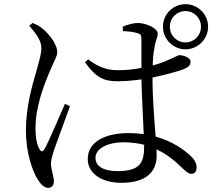

<svg xmlns="http://www.w3.org/2000/svg" viewBox="-20 -848 1040 919"><path d="M760 -720C760 -661 808 -612 868 -612C927 -612 976 -661 976 -720C976 -780 927 -828 868 -828C808 -828 760 -780 760 -720ZM793 -720C793 -762 826 -795 868 -795C909 -795 942 -762 942 -720C942 -678 909 -645 868 -645C826 -645 793 -678 793 -720ZM120 -725C155 -684 179 -652 178 -616C177 -583 165 -548 152 -500C135 -440 104 -340 104 -221C104 -120 135 -27 162 13C176 35 192 51 210 51C228 51 238 39 238 20C238 -4 224 -35 224 -66C224 -82 230 -103 240 -134C253 -171 296 -287 315 -340L291 -351C268 -301 213 -167 192 -133C183 -120 175 -122 169 -134C158 -154 150 -182 150 -234C150 -339 191 -442 215 -499C239 -558 254 -577 254 -598C254 -641 207 -692 187 -708C169 -724 159 -728 136 -738ZM670 -155V-150C670 -69 651 -29 542 -29C482 -29 437 -48 437 -93C437 -141 505 -167 567 -167C605 -167 639 -163 670 -155ZM569 -699C596 -698 620 -695 639 -689C653 -685 657 -680 657 -657V-523C622 -516 583 -512 542 -512C485 -512 442 -533 402 -564L387 -550C441 -473 482 -459 544 -459C581 -459 619 -463 657 -468C659 -382 665 -277 668 -206C646 -209 622 -211 596 -211C488 -211 400 -172 400 -87C400 -15 471 27 560 27C683 27 730 -28 730 -104L729 -133C776 -112 814 -81 850 -46C869 -28 881 -16 896 -16C913 -16 921 -28 921 -48C921 -67 910 -86 890 -104C859 -132 806 -172 725 -194C719 -271 710 -373 710 -477C768 -489 818 -503 846 -512C879 -524 892 -533 892 -552C892 -572 860 -583 840 -584C831 -584 818 -574 776 -557C761 -550 739 -542 711 -535C712 -567 714 -595 719 -618C726 -662 735 -668 735 -688C735 -711 682 -738 639 -738C618 -738 587 -729 567 -720Z"/></svg>

Font: Harano Aji Mincho CN
Style: Regular
Weight: 400
Foundry: Masamichi Hosoda
Version: HaranoAjiMinchoCN-Regular version 20230610;ttx 4.39.4